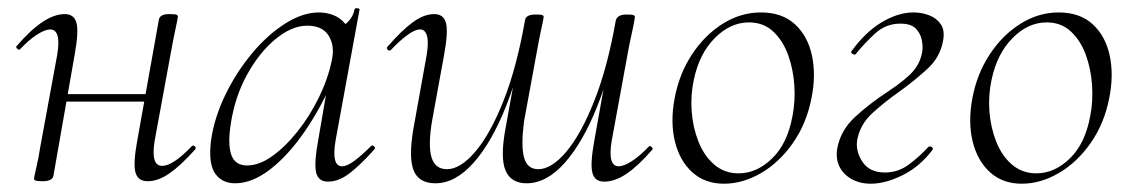

<svg xmlns="http://www.w3.org/2000/svg" viewBox="-20 -429 2727 463"><path d="M83 8Q70 8 66 6.5Q62 5 62 2Q62 -1 67.5 -24.5Q73 -48 77 -74L118 -297Q128 -358 101 -358Q89 -358 70 -346Q51 -334 29 -311Q26 -307 21.5 -311.5Q17 -316 21 -319Q54 -357 82.5 -376Q111 -395 136 -395Q159 -395 164.5 -373.5Q170 -352 160 -297L109 -6Q107 8 83 8ZM118 -184 122 -202H352L349 -184ZM336 8Q312 8 306.5 -14Q301 -36 311 -90L363 -381Q365 -395 388 -395Q402 -395 405.5 -393.5Q409 -392 409 -389Q409 -386 404 -363Q399 -340 394 -313L353 -90Q343 -29 371 -29Q397 -29 442 -76Q446 -80 450 -76Q454 -72 450 -68Q417 -31 389.5 -11.5Q362 8 336 8Z M547 13Q515 13 498.5 -11Q482 -35 489 -91Q497 -146 523.5 -200.5Q550 -255 587.5 -300Q625 -345 667.5 -372Q710 -399 749 -399Q767 -399 784 -392.5Q801 -386 813 -371Q825 -356 827 -332L789 -357Q800 -359 816 -373.5Q832 -388 835 -407Q837 -410 842.5 -409Q848 -408 847 -406L789 -89Q779 -28 805 -28Q817 -28 835 -41.5Q853 -55 875 -77Q878 -80 882 -76Q886 -72 883 -69Q850 -32 823.5 -11.5Q797 9 771 9Q748 9 742.5 -12.5Q737 -34 747 -89L771 -229L787 -246Q756 -172 715.5 -113Q675 -54 631.5 -20.5Q588 13 547 13ZM576 -30Q605 -30 636.5 -52.5Q668 -75 697.5 -112Q727 -149 749 -194Q771 -239 780 -283Q788 -318 772.5 -343Q757 -368 718 -367Q682 -366 643.5 -334Q605 -302 575.5 -248.5Q546 -195 536 -127Q529 -80 538 -55Q547 -30 576 -30Z M1027 -395Q1050 -395 1055.5 -373.5Q1061 -352 1051 -297L1022 -138Q1012 -79 1020.5 -50Q1029 -21 1058 -21Q1090 -21 1126 -63Q1162 -105 1194 -185.5Q1226 -266 1246 -380L1256 -379Q1236 -263 1201 -174.5Q1166 -86 1122 -36.5Q1078 13 1030 13Q990 13 977.5 -18Q965 -49 977 -119L1009 -297Q1014 -328 1009.5 -343Q1005 -358 993 -358Q981 -358 963 -345Q945 -332 923 -309Q919 -305 915 -309Q911 -313 915 -317Q948 -355 975 -375Q1002 -395 1027 -395ZM1491 -394Q1505 -394 1508 -392.5Q1511 -391 1511 -388Q1511 -385 1506.5 -362.5Q1502 -340 1497 -318L1455 -89Q1445 -28 1472 -28Q1484 -28 1503 -40Q1522 -52 1544 -75Q1547 -79 1551.5 -74.5Q1556 -70 1552 -67Q1519 -29 1491 -10Q1463 9 1437 9Q1414 9 1408.5 -12.5Q1403 -34 1413 -89L1465 -380Q1469 -394 1491 -394ZM1271 -394Q1285 -394 1288 -392.5Q1291 -391 1291 -388Q1291 -385 1285.5 -360Q1280 -335 1276 -312L1244 -138Q1236 -79 1243.5 -50Q1251 -21 1278 -21Q1310 -21 1345.5 -63Q1381 -105 1413 -185.5Q1445 -266 1465 -380L1476 -379Q1456 -263 1421 -174.5Q1386 -86 1342 -36.5Q1298 13 1250 13Q1212 13 1199 -18Q1186 -49 1199 -119L1246 -380Q1248 -394 1271 -394Z M1726 14Q1680 14 1649.5 -13.5Q1619 -41 1607.5 -88Q1596 -135 1607 -193Q1618 -251 1648.5 -297.5Q1679 -344 1722.5 -371.5Q1766 -399 1815 -399Q1866 -399 1897 -370.5Q1928 -342 1938 -295Q1948 -248 1937 -193Q1925 -131 1892 -84Q1859 -37 1815 -11.5Q1771 14 1726 14ZM1761 -11Q1805 -11 1842 -47Q1879 -83 1891 -149Q1898 -184 1895.5 -223Q1893 -262 1880.5 -296.5Q1868 -331 1844.5 -353Q1821 -375 1786 -375Q1741 -375 1703.5 -337Q1666 -299 1653 -236Q1645 -199 1648 -160Q1651 -121 1664.5 -87Q1678 -53 1702.5 -32Q1727 -11 1761 -11Z M2080 14Q2053 14 2033 2.5Q2013 -9 2004 -28Q1995 -47 1999 -71Q2007 -115 2042.5 -147.5Q2078 -180 2121 -208Q2166 -238 2183 -258.5Q2200 -279 2204 -305Q2206 -316 2203 -332Q2200 -348 2188.5 -360Q2177 -372 2151 -372Q2116 -372 2090 -348Q2064 -324 2043 -298Q2041 -296 2036 -299Q2031 -302 2033 -305Q2067 -352 2106.5 -375.5Q2146 -399 2183 -399Q2203 -399 2221 -392Q2239 -385 2249 -370Q2259 -355 2254 -330Q2247 -291 2216.5 -263Q2186 -235 2150 -209Q2113 -183 2083.5 -156Q2054 -129 2047 -91Q2043 -64 2060 -38.5Q2077 -13 2114 -13Q2146 -13 2172 -32.5Q2198 -52 2219 -75Q2222 -77 2226.5 -74.5Q2231 -72 2229 -68Q2198 -27 2156.5 -6.5Q2115 14 2080 14Z M2444 14Q2398 14 2367.5 -13.5Q2337 -41 2325.5 -88Q2314 -135 2325 -193Q2336 -251 2366.5 -297.5Q2397 -344 2440.5 -371.5Q2484 -399 2533 -399Q2584 -399 2615 -370.5Q2646 -342 2656 -295Q2666 -248 2655 -193Q2643 -131 2610 -84Q2577 -37 2533 -11.5Q2489 14 2444 14ZM2479 -11Q2523 -11 2560 -47Q2597 -83 2609 -149Q2616 -184 2613.5 -223Q2611 -262 2598.5 -296.5Q2586 -331 2562.5 -353Q2539 -375 2504 -375Q2459 -375 2421.5 -337Q2384 -299 2371 -236Q2363 -199 2366 -160Q2369 -121 2382.5 -87Q2396 -53 2420.5 -32Q2445 -11 2479 -11Z"/></svg>

Font: Cormorant Infant Light
Style: Italic
Weight: 300
Italic angle: -10°
Designer: Christian Thalmann (Catharsis Fonts)
Foundry: Catharsis Fonts
Version: Version 4.001